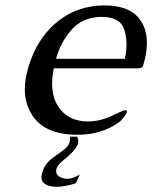

<svg xmlns="http://www.w3.org/2000/svg" viewBox="-20 -489 569 718"><path d="M268.6 22Q274.9 35.2 271.5 47.9Q269 57.6 261.7 66.9Q244.1 88.9 219.2 108.4Q194.3 127.9 190.9 143.6Q187 160.2 199.7 169.9Q213.9 179.7 231 179.7Q252.9 179.7 278.8 163.1L263.7 196.3Q222.7 209.5 190.9 209.5Q188.5 209.5 186 209.5Q134.8 205.6 134.8 173.8Q134.8 169.9 135.7 165Q136.2 163.1 136.7 161.6Q145.5 123.5 178.2 100.6Q201.7 84 219.2 70.8Q236.8 57.6 240.7 40.5Q242.7 31.7 241.2 22ZM446.8 -269Q453.1 -296.9 453.1 -322.8Q453.1 -351.1 445.3 -377Q430.2 -425.8 361.3 -425.8H356Q286.6 -423.8 246.1 -376Q205.1 -328.1 189.5 -269ZM370.6 -468.8Q466.8 -468.8 504.9 -413.6Q529.3 -378.4 529.3 -329.6Q529.3 -300.3 522 -269Q517.1 -249 514.2 -241.2Q511.2 -233.4 492.2 -233.4H181.2Q174.8 -202.6 174.8 -176.3Q174.8 -134.3 190.9 -102.5Q217.8 -50.8 273.4 -38.6Q289.6 -34.7 307.1 -34.7Q353.5 -34.7 397.5 -55.7Q441.4 -76.7 447.3 -76.7Q453.1 -76.2 454.6 -75.2Q456.1 -74.2 454.6 -69.3Q453.6 -64.5 444.8 -53.2Q436 -41.5 431.6 -37.6Q426.8 -33.7 423.3 -30.8Q359.4 15.1 268.1 15.1Q140.1 14.2 95.2 -66.9Q72.8 -106.9 72.8 -156.2Q72.8 -184.1 80.1 -215.3Q85.9 -241.2 96.7 -269Q130.9 -359.4 202.1 -413.6Q273.4 -467.8 368.7 -468.8Z"/></svg>

Font: Caudex
Style: Italic
Weight: 400
Italic angle: -13°
Version: Version 1.04